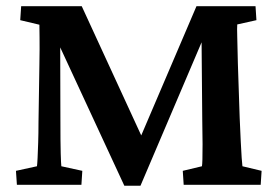

<svg xmlns="http://www.w3.org/2000/svg" viewBox="-20 -593 895 616"><path d="M47.9 -573.2H242.2L446.3 -129.9H420.9L610.4 -573.2H799.8L802.7 -528.3L741.2 -514.6Q740.2 -504.9 741.2 -472.7Q742.2 -440.4 743.2 -388.7L749 -214.8Q751 -171.9 752.4 -139.2Q753.9 -106.4 755.4 -86.4Q756.8 -66.4 757.8 -59.6L819.3 -44.9L816.4 0H569.3L566.4 -44.9L627.9 -59.6Q628.9 -64.5 629.4 -81.5Q629.9 -98.6 629.9 -130.4Q629.9 -162.1 628.9 -209L626 -544.9H664.1L430.7 2.9H378.9L125 -544.9H172.9L173.8 -210.9Q173.8 -133.8 174.8 -100.6Q175.8 -67.4 176.8 -59.6L244.1 -44.9L241.2 0H34.2L31.2 -44.9L98.6 -59.6Q99.6 -66.4 100.6 -86.4Q101.6 -106.4 102.5 -135.7Q103.5 -165 103.5 -199.2L106.4 -386.7Q107.4 -441.4 106.9 -471.2Q106.4 -501 106.4 -513.7L44.9 -528.3Z"/></svg>

Font: Crimson Pro ExtraLight SemiBold
Style: Regular
Weight: 600
Version: Version 1.002